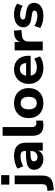

<svg xmlns="http://www.w3.org/2000/svg" viewBox="1130 -1954 963 3370"><g transform="rotate(-90 1612.0 -268.5)"><path d="M57 -587V-730H223V-587ZM-41 193 -53 82 -5 77Q30 72 47 53.5Q64 35 64 -2V-493H217V-19Q217 32 206 70Q195 108 170.5 132.5Q146 157 105 171Q64 185 4 189Z M508 11Q453 11 409.5 -10Q366 -31 342 -67Q318 -103 318 -149Q318 -203 347 -235Q376 -267 439.5 -281Q503 -295 608 -295H664V-216H610Q572 -216 544.5 -212.5Q517 -209 499.5 -202Q482 -195 474 -183.5Q466 -172 466 -156Q466 -127 486 -109.5Q506 -92 543 -92Q572 -92 595.5 -106Q619 -120 633 -143.5Q647 -167 647 -198V-311Q647 -355 625 -373Q603 -391 553 -391Q513 -391 468.5 -379Q424 -367 378 -342L338 -444Q366 -462 404 -475.5Q442 -489 483.5 -496.5Q525 -504 563 -504Q640 -504 690.5 -481Q741 -458 767 -411.5Q793 -365 793 -291V0H653V-99H658Q650 -66 629.5 -41.5Q609 -17 578.5 -3Q548 11 508 11Z M1097 11Q1002 11 958 -38.5Q914 -88 914 -184V-705H1067V-191Q1067 -166 1074.5 -148Q1082 -130 1097 -121Q1112 -112 1135 -112Q1147 -112 1158 -113.5Q1169 -115 1180 -118L1181 -1Q1160 5 1140 8Q1120 11 1097 11Z M1488 11Q1408 11 1349 -20.5Q1290 -52 1257.5 -110Q1225 -168 1225 -247Q1225 -326 1257.5 -383.5Q1290 -441 1349 -472.5Q1408 -504 1488 -504Q1568 -504 1627 -472.5Q1686 -441 1718.5 -383.5Q1751 -326 1751 -247Q1751 -168 1718.5 -110Q1686 -52 1627 -20.5Q1568 11 1488 11ZM1488 -105Q1538 -105 1568 -140.5Q1598 -176 1598 -247Q1598 -319 1568 -353.5Q1538 -388 1488 -388Q1438 -388 1408 -353.5Q1378 -319 1378 -247Q1378 -176 1408 -140.5Q1438 -105 1488 -105Z M2109 11Q2020 11 1956 -20.5Q1892 -52 1858.5 -110Q1825 -168 1825 -247Q1825 -322 1857.5 -380Q1890 -438 1947.5 -471Q2005 -504 2081 -504Q2153 -504 2206 -473Q2259 -442 2288.5 -385.5Q2318 -329 2318 -251V-212H1950V-292H2206L2191 -278Q2191 -340 2164 -371Q2137 -402 2086 -402Q2050 -402 2023.5 -385.5Q1997 -369 1982.5 -337.5Q1968 -306 1968 -261V-251Q1968 -200 1984 -167.5Q2000 -135 2032.5 -119.5Q2065 -104 2114 -104Q2153 -104 2194 -115.5Q2235 -127 2268 -151L2308 -49Q2271 -21 2217 -5Q2163 11 2109 11Z M2413 0V-493H2559V-372H2551Q2564 -431 2604.5 -464.5Q2645 -498 2712 -502L2760 -506L2770 -374L2681 -366Q2624 -361 2596 -332Q2568 -303 2568 -251V0Z M3025 11Q2981 11 2940.5 4.5Q2900 -2 2866.5 -14.5Q2833 -27 2807 -45L2843 -145Q2869 -130 2899 -118.5Q2929 -107 2961.5 -101Q2994 -95 3024 -95Q3069 -95 3090 -108.5Q3111 -122 3111 -144Q3111 -163 3098 -173Q3085 -183 3058 -187L2951 -205Q2886 -216 2852 -251.5Q2818 -287 2818 -341Q2818 -391 2846 -427Q2874 -463 2924 -483.5Q2974 -504 3042 -504Q3078 -504 3113 -498Q3148 -492 3179 -480Q3210 -468 3234 -449L3195 -350Q3176 -365 3149.5 -375.5Q3123 -386 3095.5 -392Q3068 -398 3043 -398Q2997 -398 2976 -384.5Q2955 -371 2955 -348Q2955 -331 2966.5 -320Q2978 -309 3003 -305L3110 -287Q3178 -275 3212.5 -242Q3247 -209 3247 -152Q3247 -101 3219.5 -64.5Q3192 -28 3142 -8.5Q3092 11 3025 11Z"/></g></svg>

Font: Nunito Sans 11pt ExtraBold
Style: Regular
Weight: 800
Version: Version 3.101;gftools[0.9.27]